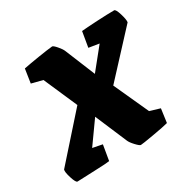

<svg xmlns="http://www.w3.org/2000/svg" viewBox="-132 -583 704 706"><g transform="rotate(-30 220.0 -230.0)"><path d="M457 -406 295 -231 362 -84 405 -71 397 -13Q379 -8 330 0.5Q281 9 274 9Q269 9 255 -6Q241 -21 237 -31L180 -165L113 -71L154 -63L143 2Q133 4 79.5 6Q26 8 5 9Q-2 9 -10.5 -18Q-19 -45 -16 -54L145 -235L83 -377L36 -389L45 -448Q70 -453 110.5 -459.5Q151 -466 172 -468Q177 -468 189.5 -453.5Q202 -439 206 -429L258 -302L329 -390L285 -397L296 -462Q315 -464 362.5 -466.5Q410 -469 436 -469Q443 -469 451 -442.5Q459 -416 457 -406Z"/></g></svg>

Font: Grenze
Style: Bold Italic
Weight: 700
Italic angle: -10°
Designer: Renata Polastri
Foundry: Omnibus-Type
Version: Version 1.002; ttfautohint (v1.8)